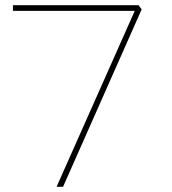

<svg xmlns="http://www.w3.org/2000/svg" viewBox="-20 -720 661 740"><path d="M198 0 506 -693 514 -678H30V-700H514L526 -684L223 0Z"/></svg>

Font: Lexend Zetta Thin
Style: Regular
Weight: 250
Version: Version 1.007